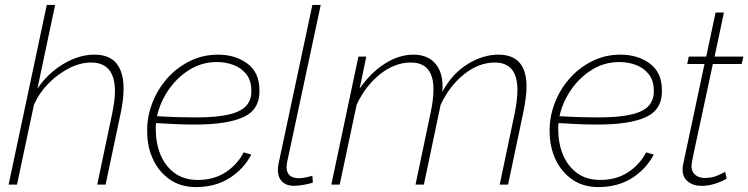

<svg xmlns="http://www.w3.org/2000/svg" viewBox="-20 -750 3040 780"><path d="M170 -730H204L132 -390Q175 -453 238 -490.5Q301 -528 364 -528Q424 -528 453 -492.5Q482 -457 482 -391Q482 -347 471 -294L409 0H375L436 -290Q441 -315 444 -337.5Q447 -360 447 -379Q447 -496 350 -496Q307 -496 262 -473.5Q217 -451 178.5 -412.5Q140 -374 118 -325L49 0H15Z M776 10Q715 10 671 -20Q627 -50 603 -100Q579 -150 578 -210Q576 -270 597 -327Q618 -384 657 -429Q696 -474 749.5 -501Q803 -528 866 -528Q935 -528 984 -492.5Q1033 -457 1034 -386Q1037 -307 971.5 -275.5Q906 -244 772 -244Q736 -244 698 -245.5Q660 -247 614 -250Q612 -234 613 -219Q614 -162 634 -117Q654 -72 691.5 -45.5Q729 -19 784 -19Q848 -19 895.5 -49.5Q943 -80 970 -131L1001 -122Q969 -62 911.5 -26Q854 10 776 10ZM862 -498Q800 -498 749.5 -466.5Q699 -435 664.5 -384.5Q630 -334 618 -278Q667 -275 704 -274Q741 -273 775 -273Q860 -273 910.5 -285Q961 -297 982 -322Q1003 -347 1001 -385Q1000 -425 979.5 -450Q959 -475 927.5 -486.5Q896 -498 862 -498Z M1174 5Q1144 5 1126.5 -12Q1109 -29 1109 -59Q1109 -64 1109.5 -70Q1110 -76 1111 -82L1249 -730H1283L1146 -89Q1146 -84 1145 -80Q1144 -76 1144 -72Q1144 -26 1195 -26Q1205 -26 1220.5 -29Q1236 -32 1249 -36L1251 -8Q1236 -3 1213 1Q1190 5 1174 5Z M1436 -520H1468L1441 -390Q1486 -455 1543.5 -491.5Q1601 -528 1660 -528Q1720 -528 1751.5 -488Q1783 -448 1777 -377Q1817 -451 1879.5 -489.5Q1942 -528 2005 -528Q2119 -528 2119 -398Q2119 -376 2115.5 -349.5Q2112 -323 2106 -294L2044 0H2010L2071 -290Q2082 -345 2082 -385Q2082 -496 1990 -496Q1925 -496 1865.5 -448.5Q1806 -401 1770 -324L1702 0H1668L1729 -290Q1741 -346 1741 -387Q1741 -496 1649 -496Q1584 -496 1524.5 -449Q1465 -402 1429 -325L1360 0H1326Z M2411 10Q2350 10 2306 -20Q2262 -50 2238 -100Q2214 -150 2213 -210Q2211 -270 2232 -327Q2253 -384 2292 -429Q2331 -474 2384.5 -501Q2438 -528 2501 -528Q2570 -528 2619 -492.5Q2668 -457 2669 -386Q2672 -307 2606.5 -275.5Q2541 -244 2407 -244Q2371 -244 2333 -245.5Q2295 -247 2249 -250Q2247 -234 2248 -219Q2249 -162 2269 -117Q2289 -72 2326.5 -45.5Q2364 -19 2419 -19Q2483 -19 2530.5 -49.5Q2578 -80 2605 -131L2636 -122Q2604 -62 2546.5 -26Q2489 10 2411 10ZM2497 -498Q2435 -498 2384.5 -466.5Q2334 -435 2299.5 -384.5Q2265 -334 2253 -278Q2302 -275 2339 -274Q2376 -273 2410 -273Q2495 -273 2545.5 -285Q2596 -297 2617 -322Q2638 -347 2636 -385Q2635 -425 2614.5 -450Q2594 -475 2562.5 -486.5Q2531 -498 2497 -498Z M2753 -61Q2753 -65 2753.5 -70Q2754 -75 2755 -81L2842 -490H2772L2778 -520H2849L2887 -699H2921L2883 -520H3000L2993 -490H2876L2798 -127Q2789 -84 2789 -76Q2789 -52 2804.5 -39.5Q2820 -27 2842 -27Q2873 -27 2897.5 -38Q2922 -49 2926 -52L2932 -24Q2929 -22 2914.5 -15Q2900 -8 2877.5 -1.5Q2855 5 2829 5Q2796 5 2774.5 -12.5Q2753 -30 2753 -61Z"/></svg>

Font: Raleway ExtraLight
Style: Italic
Weight: 200
Italic angle: -12°
Designer: Matt McInerney, Pablo Impallari, Rodrigo Fuenzalida
Foundry: Matt McInerney, Pablo Impallari, Rodrigo Fuenzalida
Version: Version 4.026